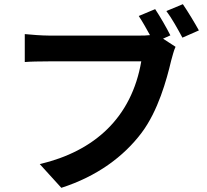

<svg xmlns="http://www.w3.org/2000/svg" viewBox="-20 -850 996 923"><path d="M799 -680C782 -714.1 750 -770.2 725.9 -806.1L647 -773.1C665.1 -746.1 683.9 -712 701 -681.1C683.9 -679 666.9 -679 655.9 -679H213.1C182.2 -679 127.1 -683.2 99.1 -686.1V-551.8C123.9 -554 169 -555 213.1 -555H659.1C612.9 -285.2 435 -123.2 171.2 -61.1L274.9 52.9C446 -2.1 574.2 -96.9 660.2 -210.9C740.1 -316.8 780.9 -465.9 802.9 -558.9C808.9 -578.8 815 -606.9 823.9 -625L763.8 -664.1ZM779.8 -796.9C805.8 -762.8 835.9 -708.1 856.9 -669L936.1 -703.8C918 -736.9 883.2 -794.7 859 -829.9Z"/></svg>

Font: Karasuma Gothic
Style: Bold
Weight: 700
Designer: Rasmus Andersson / Ryoko Nishizuka
Foundry: Genbu
Version: Version 1.00